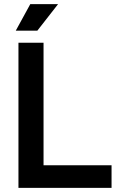

<svg xmlns="http://www.w3.org/2000/svg" viewBox="-20 -906 583 926"><path d="M69 0V-700H190V-109H518V0ZM56 -758 126 -886H260L160 -758Z"/></svg>

Font: Space Grotesk Light SemiBold
Style: Regular
Weight: 600
Version: Version 2.000